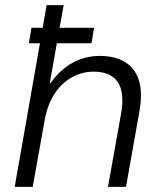

<svg xmlns="http://www.w3.org/2000/svg" viewBox="-20 -725 594 745"><path d="M92 -557 102 -617H345L335 -557ZM37 0 161 -705H227L173 -402H176Q212 -454 261 -481Q310 -508 367 -508Q425 -508 464 -485Q503 -462 518.5 -414.5Q534 -367 521 -293L469 0H399L450 -285Q464 -367 436.5 -407Q409 -447 344 -447Q299 -447 259 -425Q219 -403 191.5 -361Q164 -319 153 -257L107 0Z"/></svg>

Font: DM Sans 36pt Light
Style: Italic
Weight: 300
Italic angle: -10°
Designer: Colophon Foundry, Jonny Pinhorn
Foundry: Colophon Foundry
Version: Version 4.004;gftools[0.9.30]